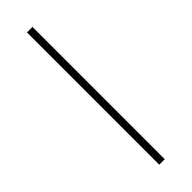

<svg xmlns="http://www.w3.org/2000/svg" viewBox="-222 -643 652 652"><g transform="rotate(-45 103.5 -317.5)"><path d="M90.4 0H116.9V-635.3H90.4Z"/></g></svg>

Font: Arad-VF Thin Dots1
Style: Regular
Weight: 100
Designer: Mohammad Darvishi
Version: Version 1.000;August 30, 2024;FontCreator 15.0.0.2992 64-bit